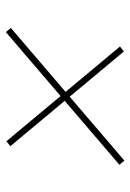

<svg xmlns="http://www.w3.org/2000/svg" viewBox="89 -622 458 677"><g transform="rotate(90 318.5 -284.0)"><path d="M478.5 -77.1 144.5 -477.5 162.1 -491.2 496.1 -90.8ZM93.8 -75.2 79.1 -92.8 546.9 -493.2 561.5 -475.6Z"/></g></svg>

Font: Inter Tight Thin
Style: Italic
Weight: 250
Italic angle: -9.39999°
Designer: Rasmus Andersson
Foundry: rsms
Version: Version 3.004